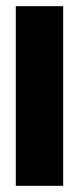

<svg xmlns="http://www.w3.org/2000/svg" viewBox="-20 -600 254 620"><path d="M31 0V-580H184V0Z"/></svg>

Font: Orbitron Black
Style: Regular
Weight: 900
Designer: Matt McInerney
Foundry: The League of Moveable Type
Version: Version 2.001